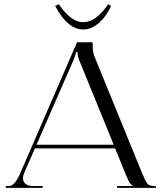

<svg xmlns="http://www.w3.org/2000/svg" viewBox="-20 -906 780 926"><path d="M246.1 -877 263.7 -885.7Q322.3 -798.8 380.9 -798.8Q442.4 -798.8 502 -885.7L515.6 -877Q493.2 -827.1 457 -795.4Q420.9 -763.7 380.9 -763.7Q306.6 -763.7 246.1 -877ZM7.8 0V-8.8H23.4Q50.8 -8.8 77.1 -69.3L351.6 -702.1H426.8V-690.4Q426.8 -655.3 435.5 -633.8L666 -69.3Q681.6 -31.2 691.4 -20Q701.2 -8.8 723.6 -8.8H731.4V0H544.9V-8.8H620.1V-10.7Q606.4 -15.6 589.8 -56.6L535.2 -190.4H148.4L95.7 -69.3Q90.8 -57.6 90.8 -46.9Q90.8 -29.3 103.5 -19Q116.2 -8.8 137.7 -8.8H185.5V0ZM156.2 -208H528.3L362.3 -615.2Q354.5 -632.8 354.5 -654.3H345.7Q345.7 -642.6 334 -615.2Z"/></svg>

Font: FoglihtenNo07
Style: Regular
Weight: 500
Designer: gluk (gluksza@wp.pl)
Foundry: gluk (gluksza@wp.pl)
Version: Version 0.871